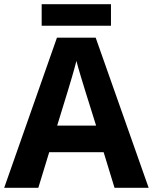

<svg xmlns="http://www.w3.org/2000/svg" viewBox="-20 -990 730 917"><path d="M510 -970H179V-867H510ZM527 -93H690L437 -810H252L0 -93H163L215 -263H475ZM387 -556 439 -390H253L304 -556C311 -578 335 -659 345 -699C355 -659 377 -589 387 -556Z"/></svg>

Font: Noto Sans Telugu UI
Style: Bold
Weight: 700
Designer: Jelle Bosma - Monotype Design Team
Foundry: Monotype Imaging Inc.
Version: Version 2.005